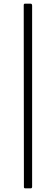

<svg xmlns="http://www.w3.org/2000/svg" viewBox="-20 -867 306 1052"><path d="M119 165Q111 165 111 158L110 -839Q110 -843 112 -845Q114 -847 117 -847H147Q156 -847 156 -836V156Q156 165 148 165Z"/></svg>

Font: Libre Franklin ExtraLight
Style: Regular
Weight: 250
Designer: Pablo Impallari, Rodrigo Fuenzalida, Nhung Nguyen
Foundry: Impallari Type
Version: Version 3.000